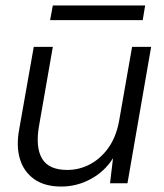

<svg xmlns="http://www.w3.org/2000/svg" viewBox="-20 -673 603 705"><path d="M205 12Q143 12 104.5 -16Q66 -44 52.5 -91.5Q39 -139 51 -201L104 -501H174L123 -209Q110 -132 134.5 -90.5Q159 -49 227 -49Q271 -49 310 -69.5Q349 -90 377.5 -129.5Q406 -169 417 -227L465 -501H535L448 0H384L395 -92Q364 -43 313 -15.5Q262 12 205 12ZM164 -599 174 -653H513L504 -599Z"/></svg>

Font: DM Sans 18pt Light
Style: Italic
Weight: 300
Italic angle: -10°
Designer: Colophon Foundry, Jonny Pinhorn
Foundry: Colophon Foundry
Version: Version 4.004;gftools[0.9.30]